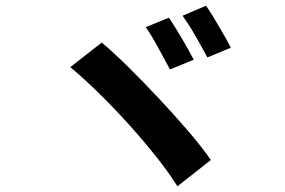

<svg xmlns="http://www.w3.org/2000/svg" viewBox="-20 -723 996 672"><path d="M571 -661Q581 -647 593 -627.5Q605 -608 617 -587.5Q629 -567 640 -547.5Q651 -528 658 -514L575 -480Q567 -495 556 -515Q545 -535 534 -555.5Q523 -576 511.5 -595Q500 -614 490 -628ZM701 -703Q711 -689 723 -669.5Q735 -650 747 -629.5Q759 -609 770 -589.5Q781 -570 788 -556L706 -522Q698 -537 687 -556.5Q676 -576 664.5 -596.5Q653 -617 641 -635.5Q629 -654 619 -668ZM336 -574Q377 -540 429.5 -488Q482 -436 536 -378.5Q590 -321 638.5 -264.5Q687 -208 718 -163L601 -71Q571 -119 526 -175.5Q481 -232 430 -288.5Q379 -345 326 -397Q273 -449 226 -488Z"/></svg>

Font: Kinto Sans
Style: Bold
Weight: 700
Designer: Authors: Ryoko NISHIZUKA  (kana & ideographs); Paul D. Hunt (Latin, Greek & Cyrillic); Wenlong ZHANG  (bopomofo); Sandol
Foundry: Adobe Systems Incorporated, ookami Inc.
Version: Version 0.001